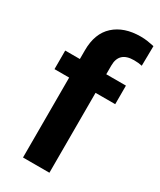

<svg xmlns="http://www.w3.org/2000/svg" viewBox="-193 -826 745 892"><g transform="rotate(30 179.0 -380.0)"><path d="M233.9 0H92.3V-428.7H13.7V-528.3H92.3V-575.2Q92.3 -665.5 144.5 -712.9Q196.8 -760.3 285.6 -760.3Q305.2 -760.3 323.2 -757.6Q341.3 -754.9 358.4 -751L356.9 -645Q338.9 -649.4 313.5 -649.4Q233.9 -649.4 233.9 -575.2V-528.3H339.4V-428.7H233.9Z"/></g></svg>

Font: Vazirmatn FD
Style: Bold
Weight: 700
Designer: Saber Rastikerdar
Foundry: Saber Rastikerdar
Version: Version 33.001